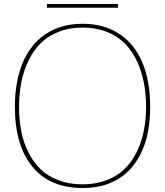

<svg xmlns="http://www.w3.org/2000/svg" viewBox="-20 -940 834 970"><path d="M397 -800.8Q329.6 -800.8 274.9 -778.8Q220.2 -756.8 183.6 -719.7Q147 -682.6 122.6 -630.9Q98.1 -579.1 87.2 -521.7Q76.2 -464.4 76.2 -399.9Q76.2 -335.4 87.2 -278.6Q98.1 -221.7 122.8 -171.6Q147.5 -121.6 184.1 -85.9Q220.7 -50.3 275.1 -29.5Q329.6 -8.8 397 -8.8Q463.9 -8.8 518.1 -29.5Q572.3 -50.3 609.1 -86.2Q646 -122.1 670.7 -172.1Q695.3 -222.2 706.5 -278.8Q717.8 -335.4 717.8 -399.9Q717.8 -464.4 707 -521.7Q696.3 -579.1 671.9 -630.9Q647.5 -682.6 611.1 -719.7Q574.7 -756.8 520 -778.8Q465.3 -800.8 397 -800.8ZM738.8 -399.9Q738.8 -208 649.7 -99.1Q560.5 9.8 397 9.8Q231 9.8 143.1 -98.4Q55.2 -206.5 55.2 -399.9Q55.2 -527.3 94 -621.3Q132.8 -715.3 210.2 -767.6Q287.6 -819.8 397 -819.8Q506.8 -819.8 584.2 -767.8Q661.6 -715.8 700.2 -622.1Q738.8 -528.3 738.8 -399.9ZM576.2 -919.9V-900.9H216.8V-919.9Z"/></svg>

Font: Sinkin Sans 100 Thin
Style: Regular
Weight: 100
Designer: Keith Bates
Foundry: K-Type
Version: Sinkin Sans (version 1.0)  by Keith Bates   •   © 2014   www